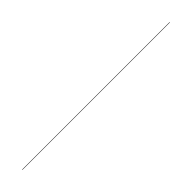

<svg xmlns="http://www.w3.org/2000/svg" viewBox="-359 -739 948 948"><g transform="rotate(45 115.0 -265.0)"><path d="M114 -780H116V250H114Z"/></g></svg>

Font: Bodoni* 72
Style: Regular
Weight: 400
Version: Version 1.003